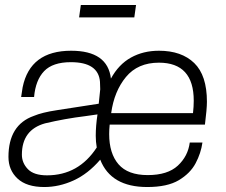

<svg xmlns="http://www.w3.org/2000/svg" viewBox="-20 -743 909 772"><path d="M169 -38Q296 -38 369 -150Q365 -173 365 -197Q365 -237 372 -283L323 -276Q241 -266 161 -247Q68 -221 68 -121Q68 -88 92 -63Q116 -38 169 -38ZM572 9Q426 9 383 -101Q334 -44 276 -17.5Q218 9 158 9Q87 9 50.5 -25Q14 -59 14 -112Q14 -241 116 -277Q149 -291 209 -300L377 -326L383 -384L382 -414Q376 -493 265 -493Q192 -493 157.5 -457Q123 -421 117 -353H65L71 -392Q101 -539 266 -539Q413 -539 426 -427Q457 -484 506.5 -511.5Q556 -539 619 -539Q710 -539 761 -489.5Q812 -440 812 -334Q812 -305 804 -242H421Q419 -222 419 -204Q419 -126 456.5 -82.5Q494 -39 574 -39Q654 -39 695 -77Q736 -115 743 -170H794Q788 -127 766.5 -86.5Q745 -46 699 -18.5Q653 9 572 9ZM756 -288Q759 -315 759 -338Q759 -491 619 -491Q534 -491 486.5 -433.5Q439 -376 427 -288ZM520 -673H298L305 -723H527Z"/></svg>

Font: Tanohe Sans Light
Style: Italic
Weight: 300
Designer: Village Type and Design LLC & Cristiano Sobral
Foundry: Cooper Hewitt Smithsonian Design Museum
Version: Version 1.00;September 29, 2021;FontCreator 13.0.0.2655 64-b